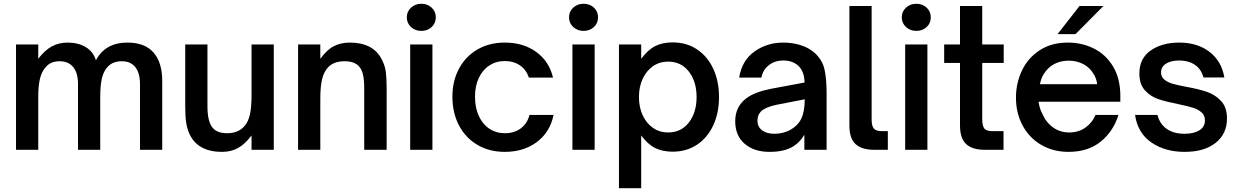

<svg xmlns="http://www.w3.org/2000/svg" viewBox="-20 -795 6576 1019"><path d="M65 0V-559H183V-483Q218 -529 255.5 -549Q293 -569 339 -569Q395 -569 435 -545Q475 -521 489 -475Q539 -569 656 -569Q749 -569 795 -516Q841 -463 841 -366V0H723V-348Q723 -408 698 -439Q673 -470 627 -470Q578 -470 551 -440Q529 -416 520.5 -378Q512 -340 512 -281V0H394V-348Q394 -408 368.5 -439Q343 -470 296 -470Q248 -470 222 -438Q202 -416 192.5 -379Q183 -342 183 -281V0Z M987 -81Q974 -108 968.5 -141.5Q963 -175 963 -232V-559H1081V-231Q1081 -147 1110 -115Q1134 -88 1186 -88Q1243 -88 1276 -124Q1297 -147 1306 -185.5Q1315 -224 1315 -289V-559H1433V0H1315V-76Q1280 -30 1243.5 -9.5Q1207 11 1158 11Q1032 11 987 -81Z M1562 0V-559H1680V-483Q1715 -531 1752 -550Q1789 -569 1836 -569Q1962 -569 2007 -478Q2024 -445 2028 -411Q2032 -377 2032 -327V0H1913V-327Q1913 -371 1906.5 -399Q1900 -427 1885 -443Q1861 -470 1809 -470Q1748 -470 1718 -434Q1698 -411 1689 -373Q1680 -335 1680 -269V0Z M2275 0H2157V-559H2275ZM2139 -703Q2139 -734 2161.5 -754.5Q2184 -775 2216 -775Q2249 -775 2271 -754.5Q2293 -734 2293 -703Q2293 -672 2271 -651.5Q2249 -631 2216 -631Q2184 -631 2161.5 -651.5Q2139 -672 2139 -703Z M2381 -282Q2381 -365 2416 -430.5Q2451 -496 2514 -532.5Q2577 -569 2659 -569Q2758 -569 2826.5 -519Q2895 -469 2915 -383H2787Q2773 -425 2739.5 -448Q2706 -471 2659 -471Q2613 -471 2577 -447.5Q2541 -424 2521 -381Q2501 -338 2501 -282Q2501 -224 2521 -180Q2541 -136 2577 -112Q2613 -88 2659 -88Q2710 -88 2744.5 -114Q2779 -140 2790 -185H2918Q2899 -93 2829 -41Q2759 11 2659 11Q2577 11 2514 -26Q2451 -63 2416 -129.5Q2381 -196 2381 -282Z M3136 0H3018V-559H3136ZM3000 -703Q3000 -734 3022.5 -754.5Q3045 -775 3077 -775Q3110 -775 3132 -754.5Q3154 -734 3154 -703Q3154 -672 3132 -651.5Q3110 -631 3077 -631Q3045 -631 3022.5 -651.5Q3000 -672 3000 -703Z M3796 -280Q3796 -195 3765 -129Q3734 -63 3678.5 -26.5Q3623 10 3550 10Q3497 10 3458 -9Q3419 -28 3383 -76V204H3265V-559H3383V-483Q3419 -531 3457.5 -550.5Q3496 -570 3550 -570Q3623 -570 3678.5 -533.5Q3734 -497 3765 -431Q3796 -365 3796 -280ZM3371 -280Q3371 -226 3391 -183Q3411 -140 3446 -116Q3481 -92 3526 -92Q3595 -92 3636 -145Q3677 -198 3677 -280Q3677 -362 3636 -415Q3595 -468 3526 -468Q3481 -468 3446 -444Q3411 -420 3391 -377Q3371 -334 3371 -280Z M3882 -152Q3882 -230 3943 -275Q3987 -307 4073 -324L4250 -357Q4249 -413 4220 -443Q4189 -474 4136 -474Q4093 -474 4061 -449.5Q4029 -425 4021 -383H3903Q3917 -473 3983.5 -521Q4050 -569 4137 -569Q4187 -569 4230.5 -555Q4274 -541 4305 -513Q4346 -475 4356.5 -424Q4367 -373 4367 -303V0H4249V-80Q4227 -42 4193 -20Q4146 11 4064 11Q3982 11 3932 -32Q3882 -75 3882 -152ZM4167 -102Q4214 -126 4232.5 -165Q4251 -204 4251 -268L4102 -239Q4044 -227 4020 -205Q4000 -185 4000 -155Q4000 -122 4024.5 -103.5Q4049 -85 4090 -85Q4131 -85 4167 -102Z M4619 0Q4554 0 4521 -30Q4488 -60 4488 -129V-763H4606V-160Q4606 -127 4617.5 -113Q4629 -99 4659 -99H4692V0Z M4902 0H4784V-559H4902ZM4766 -703Q4766 -734 4788.5 -754.5Q4811 -775 4843 -775Q4876 -775 4898 -754.5Q4920 -734 4920 -703Q4920 -672 4898 -651.5Q4876 -631 4843 -631Q4811 -631 4788.5 -651.5Q4766 -672 4766 -703Z M5206 0Q5141 0 5108 -30Q5075 -60 5075 -129V-461H4991V-559H5075V-763H5193V-559H5307V-461H5193V-162Q5193 -130 5203 -114.5Q5213 -99 5247 -99H5306V0Z M5372 -277Q5372 -353 5403.5 -420Q5435 -487 5497.5 -528Q5560 -569 5648 -569Q5722 -569 5785.5 -537.5Q5849 -506 5887.5 -442Q5926 -378 5926 -285V-255H5492Q5498 -216 5511 -193Q5531 -146 5568.5 -119Q5606 -92 5654 -92Q5705 -92 5741.5 -118.5Q5778 -145 5794 -185H5916Q5889 -98 5822 -43.5Q5755 11 5651 11Q5569 11 5505.5 -26.5Q5442 -64 5407 -129.5Q5372 -195 5372 -277ZM5803 -348Q5799 -379 5785 -401Q5765 -436 5730 -454.5Q5695 -473 5652 -473Q5608 -473 5574 -454.5Q5540 -436 5519 -401Q5506 -381 5499 -348ZM5688 -614H5593L5709 -763H5836Z M6004 -185H6123Q6135 -137 6172 -111Q6209 -85 6267 -85Q6316 -85 6345.5 -103.5Q6375 -122 6375 -156Q6375 -183 6356.5 -199Q6338 -215 6310.5 -223.5Q6283 -232 6235 -242Q6169 -255 6127.5 -269Q6086 -283 6056.5 -315.5Q6027 -348 6027 -405Q6027 -485 6087 -527Q6147 -569 6239 -569Q6335 -569 6399 -520Q6463 -471 6478 -384H6367Q6355 -429 6321 -451.5Q6287 -474 6239 -474Q6194 -474 6168 -457Q6142 -440 6142 -411Q6142 -387 6159.5 -372.5Q6177 -358 6203.5 -350.5Q6230 -343 6277 -334Q6344 -322 6387 -307Q6430 -292 6461 -258.5Q6492 -225 6492 -166Q6492 -85 6432 -37Q6372 11 6267 11Q6163 11 6090.5 -39Q6018 -89 6004 -185Z"/></svg>

Font: Open Sauce One SemiBold
Style: Regular
Weight: 600
Designer: Alfredo Marco Pradil
Foundry: Creative Sauce Fz LLC
Version: Version 1.477